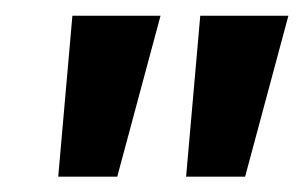

<svg xmlns="http://www.w3.org/2000/svg" viewBox="-20 -720 386 244"><path d="M54 -495.5 72 -700H184L129 -495.5ZM216.5 -495.5 234.5 -700H346.5L291.5 -495.5Z"/></svg>

Font: Cabin SemiCondensedSemiBold
Style: Italic
Weight: 600
Width: 4
Italic angle: -10°
Designer: Pablo Impallari
Foundry: Pablo Impallari. http://www.impallari.com Igino Marini. http://www.ikern.com
Version: Version 3.001